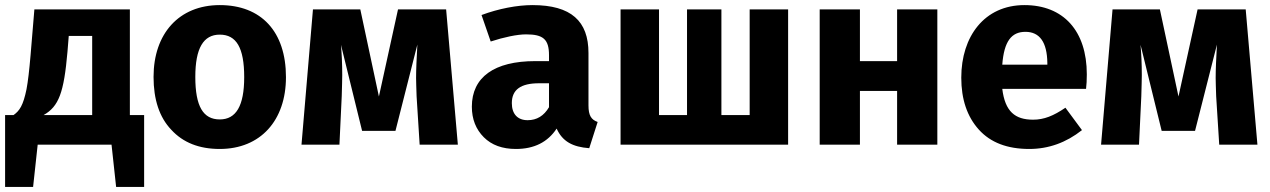

<svg xmlns="http://www.w3.org/2000/svg" viewBox="-20 -568 4987 754"><path d="M490 -116V-531H115L100 -351C95 -293 90 -248 84 -217C71 -154 57 -133 33 -116H0V166H110L128 0H418L436 166H546V-116ZM342 -116H151C211 -150 231 -204 245 -365L250 -427H342Z M843 -548C683 -548 583 -436 583 -266C583 -177 606 -107 653 -58C699 -8 762 17 843 17C1003 17 1103 -95 1103 -265C1103 -444 1006 -548 843 -548ZM843 -432C908 -432 939 -381 939 -265C939 -152 907 -99 843 -99C778 -99 747 -150 747 -266C747 -379 779 -432 843 -432Z M1732 -531H1543L1468 -189L1395 -531H1209L1164 0H1313L1322 -190C1323 -227 1324 -255 1324 -273C1324 -318 1322 -357 1319 -392L1402 -54H1533L1619 -393C1616 -338 1614 -295 1614 -262C1614 -247 1615 -223 1616 -190L1628 0H1778Z M2291 -360C2291 -485 2223 -548 2071 -548C2011 -548 1938 -534 1871 -509L1907 -405C1959 -422 2011 -433 2046 -433C2113 -433 2136 -414 2136 -351V-328H2082C1921 -328 1833 -265 1833 -149C1833 -100 1849 -60 1880 -29C1911 2 1953 17 2006 17C2078 17 2131 -10 2166 -63C2189 -12 2229 9 2294 14L2327 -89C2302 -98 2291 -114 2291 -154ZM2052 -96C2013 -96 1990 -120 1990 -163C1990 -216 2025 -241 2097 -241H2136V-147C2116 -113 2088 -96 2052 -96Z M2924 -531V-116H2813V-531H2678V-116H2568V-531H2417V0H3075V-531Z M3661 0V-531H3503V-328H3357V-531H3199V0H3357V-211H3503V0Z M4248 -276C4248 -447 4156 -548 4003 -548C3846 -548 3755 -425 3755 -263C3755 -178 3778 -110 3824 -59C3870 -8 3936 17 4022 17C4098 17 4167 -8 4229 -57L4164 -145C4117 -113 4080 -98 4037 -98C3966 -98 3927 -130 3916 -219H4245C4247 -235 4248 -254 4248 -276ZM4093 -314H3916C3923 -406 3952 -443 4007 -443C4063 -443 4092 -402 4093 -321Z M4872 -531H4683L4608 -189L4535 -531H4349L4304 0H4453L4462 -190C4463 -227 4464 -255 4464 -273C4464 -318 4462 -357 4459 -392L4542 -54H4673L4759 -393C4756 -338 4754 -295 4754 -262C4754 -247 4755 -223 4756 -190L4768 0H4918Z"/></svg>

Font: Fira Sans
Style: Bold
Weight: 700
Designer: Carrois Corporate & Edenspiekermann AG
Foundry: Carrois Corporate GbR & Edenspiekermann AG
Version: Version 4.203